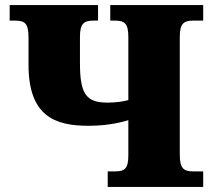

<svg xmlns="http://www.w3.org/2000/svg" viewBox="-20 -734 838 754"><path d="M778 0V-61H739C701 -61 686 -72 686 -128V-589C686 -642 702 -653 739 -653H778V-714H413V-653H432C469 -653 484 -642 484 -589V-341C467 -336 437 -331 403 -331C320 -331 294 -362 294 -486V-589C294 -642 310 -653 347 -653H365V-714H18V-653H40C78 -653 92 -642 92 -586V-480C92 -280 193 -240 327 -240C413 -240 466 -257 484 -262V-124C484 -71 469 -61 432 -61H403V0Z"/></svg>

Font: UArctic Serif Black
Style: Regular
Weight: 900
Designer: Customization by Puisto advertising & original work Monotype Design Team
Foundry: Monotype Imaging Inc.
Version: Version 2.004